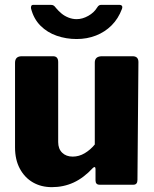

<svg xmlns="http://www.w3.org/2000/svg" viewBox="-20 -762 637 792"><path d="M280 -116Q306 -116 329.5 -130Q353 -144 371 -166V-504Q371 -530 401 -530H527Q551 -530 551 -506L547 -20Q547 0 530 0H391Q374 0 374 -18V-65Q374 -71 371 -72.5Q368 -74 363 -69Q325 -28 283.5 -9Q242 10 194 10Q150 10 116 -9.5Q82 -29 62 -66Q42 -103 42 -154V-503Q42 -530 70 -530H199Q220 -530 220 -506V-176Q220 -148 236.5 -132Q253 -116 280 -116ZM471 -742Q489 -742 483 -725Q468 -685 440.5 -657.5Q413 -630 376 -615.5Q339 -601 296 -601Q253 -601 214 -614.5Q175 -628 147 -656Q119 -684 108 -727Q107 -733 109 -737.5Q111 -742 118 -742H189Q197 -742 201.5 -739Q206 -736 211 -729Q221 -717 233.5 -706.5Q246 -696 262.5 -689.5Q279 -683 296 -683Q320 -683 344 -696.5Q368 -710 380 -730Q385 -738 389 -740Q393 -742 398 -742Z"/></svg>

Font: Libre Franklin Thin ExtraBold
Style: Regular
Weight: 800
Version: Version 3.000